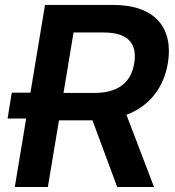

<svg xmlns="http://www.w3.org/2000/svg" viewBox="-20 -747 698 767"><path d="M650.6 -494.7C673.7 -634.2 600.1 -727.3 432.9 -727.3H159.8L101.6 -376.8H27L10.3 -273.4H84.5L39.1 0H171.2L215.6 -266.3H349.4L448.2 0H595.2L485.1 -288.4C576.7 -322.8 634.2 -396.3 650.6 -494.7ZM516.3 -494.7C503.6 -417.6 453.1 -375.7 355.5 -375.7H233.7L273.8 -617.2H394.5C492.5 -617.2 528.8 -572.4 516.3 -494.7Z"/></svg>

Font: TID UI Semi Bold
Style: Italic
Weight: 600
Italic angle: -9.39999°
Designer: The TID Project Authors
Foundry: Bakken & Bæck
Version: Version 1.001;hotconv 1.0.109;makeotfexe 2.5.65596